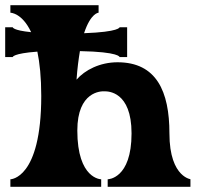

<svg xmlns="http://www.w3.org/2000/svg" viewBox="-20 -720 770 740"><path d="M633 -206C633 -368 583 -480 433 -480C365 -480 307 -450 275 -413C278 -457 283 -493 288 -523C441 -520 441 -500 441 -500H470V-615H441C441 -615 441 -597 304 -592C330 -671 360 -671 360 -671V-700H20V-671C20 -671 65 -671 100 -596C29 -603 29 -615 29 -615H0V-500H29C29 -500 29 -514 124 -521C133 -478 139 -422 139 -350C139 -29 20 -29 20 -29V0H370V-29C370 -29 278 -29 278 -217C278 -368 370 -369 383 -368C395 -368 487 -369 487 -206C487 -29 395 -29 395 -29V0H714V-29C724 -29 633 -29 633 -206Z"/></svg>

Font: Ouroboros
Style: Regular
Weight: 400
Designer: Ariel Martín Pérez
Foundry: Velvetyne Type Foundry
Version: Version 2.001;hotconv 1.0.109;makeotfexe 2.5.65596